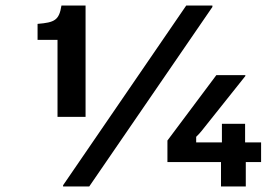

<svg xmlns="http://www.w3.org/2000/svg" viewBox="-20 -670 990 690"><path d="M287.5 -250V-650H200.8C192.5 -597.5 176.7 -589.2 115 -584.2V-526.7H186.7V-250ZM300.8 0 743.3 -645V-650H649.2L206.7 -4.2V0ZM863.3 0V-87.5H918.3V-158.3H860.8V-225H777.5V-158.3H685V-178.3C701.7 -194.2 709.2 -205.8 724.2 -224.2L861.7 -396.7V-400H757.5L581.7 -165V-87.5H774.2V0Z"/></svg>

Font: Familjen Grotesk SemiBold
Style: Regular
Weight: 600
Designer: Anders Wikstroem, Jonas Baeckman, Matilda Gysing, Kristian Moeller
Foundry: Familjen STHLM AB
Version: Version 2.000